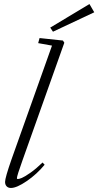

<svg xmlns="http://www.w3.org/2000/svg" viewBox="-20 -912 483 943"><path d="M240.2 -756.3 226.6 -776.4 419.4 -892.1 442.9 -851.6ZM33.7 11.2Q20.5 11.2 12.7 3.2Q4.9 -4.9 4.9 -18.6Q4.9 -38.6 36.6 -129.4L235.4 -688L167.5 -700.2L174.3 -725.1L289.1 -712.9L295.9 -702.1L90.3 -124Q63 -47.9 63 -36.6Q63 -32.7 67.4 -32.7Q73.7 -32.7 87.2 -38.1Q100.6 -43.5 128.9 -63.2Q157.2 -83 189 -113.8L199.2 -103Q161.1 -56.6 111.6 -22.7Q62 11.2 33.7 11.2Z"/></svg>

Font: Elstob Light
Style: Italic
Weight: 300
Italic angle: -20°
Designer: Peter S. Baker
Version: Version 1.015